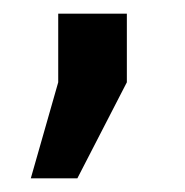

<svg xmlns="http://www.w3.org/2000/svg" viewBox="-20 -120 270 280"><path d="M165 -100.1V0L92.8 140.1H24.9L64.9 0V-100.1Z"/></svg>

Font: Moulpali
Style: Regular
Weight: 400
Designer: Danh Hong
Version: Version 8.002; ttfautohint (v1.8.3)